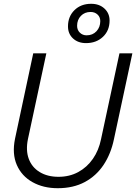

<svg xmlns="http://www.w3.org/2000/svg" viewBox="-20 -979 717 1011"><path d="M284 12Q208 12 151 -20Q94 -52 68.5 -110.5Q43 -169 59 -248L155 -698H224L127 -246Q115 -187 131.5 -142.5Q148 -98 189 -73Q230 -48 288 -48Q346 -48 392 -73Q438 -98 469 -142.5Q500 -187 512 -246L609 -698H677L580 -246Q564 -169 525.5 -111Q487 -53 426.5 -20.5Q366 12 284 12ZM433 -752Q391 -752 364.5 -776.5Q338 -801 338 -840Q338 -892 372 -925.5Q406 -959 460 -959Q503 -959 530 -934Q557 -909 557 -871Q557 -818 522 -785Q487 -752 433 -752ZM436 -793Q468 -793 488 -814.5Q508 -836 508 -868Q508 -889 493.5 -902.5Q479 -916 457 -916Q426 -916 406 -895.5Q386 -875 386 -843Q386 -821 400.5 -807Q415 -793 436 -793Z"/></svg>

Font: Azeret Mono ExtraLight
Style: Italic
Weight: 250
Italic angle: -12°
Designer: Martin Vácha
Foundry: Displaay
Version: Version 1.002